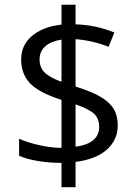

<svg xmlns="http://www.w3.org/2000/svg" viewBox="-20 -727 573 801"><path d="M236.6 -385.7V-561.7Q192.1 -554.6 168.6 -533.6Q145.1 -512.6 145.1 -479.3Q145.1 -445.9 165.6 -425.2Q186 -404.4 236.6 -385.7ZM393.8 -198.2Q393.8 -231 373.9 -251Q353.9 -271 295.2 -291.7V-114.8Q393.8 -128.4 393.8 -198.2ZM471.2 -204.2Q471.2 -142.6 424.9 -102.1Q378.7 -61.7 295.2 -51.6V54.1H236.6V-47.5Q185 -47.5 136.8 -55.6Q88.5 -63.7 59.7 -77.4V-148.1Q97.6 -131.4 146.6 -120.8Q195.7 -110.2 236.6 -110.2V-310.4Q142.6 -340.2 105.4 -379.4Q68.3 -418.6 68.3 -479Q68.3 -539.4 114 -577.6Q159.8 -615.8 236.6 -624.4V-707.3H295.2V-625.4Q377.7 -623.4 457 -591.5L433.3 -531.9Q366 -558.1 295.2 -563.7V-366Q367 -343.3 401.9 -321.5Q437.8 -300.3 454.5 -272.2Q471.2 -244.2 471.2 -204.2Z"/></svg>

Font: Khula
Style: Regular
Weight: 400
Designer: Erin McLaughlin, Steve Matteson
Version: Version 1.000;PS 1.0;hotconv 1.0.72;makeotf.lib2.5.5900; ttf